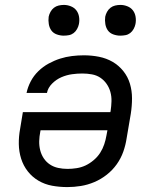

<svg xmlns="http://www.w3.org/2000/svg" viewBox="-20 -753 640 781"><path d="M254 8Q222 8 192 2.5Q162 -3 136.5 -18Q111 -33 93 -56Q75 -79 66 -107.5Q57 -136 56.5 -167Q56 -198 62 -230L73 -297H429L430 -302Q433 -322 433.5 -341.5Q434 -361 429 -379Q424 -397 413.5 -412Q403 -427 388 -437Q373 -447 354 -450.5Q335 -454 315 -454Q294 -454 272.5 -451Q251 -448 230 -439Q209 -430 192 -413Q175 -396 171 -375H88Q93 -399 105 -422Q117 -445 136 -463.5Q155 -482 178 -494.5Q201 -507 224.5 -514.5Q248 -522 272.5 -525Q297 -528 321 -528Q353 -528 383 -522Q413 -516 438 -501.5Q463 -487 481.5 -464Q500 -441 508.5 -412.5Q517 -384 517 -353Q517 -322 512 -290L495 -190Q491 -163 481.5 -136Q472 -109 455 -85Q438 -61 414.5 -42.5Q391 -24 364 -12.5Q337 -1 309 3.5Q281 8 254 8ZM255 -66Q273 -66 292 -69Q311 -72 328 -80Q345 -88 361 -101.5Q377 -115 387.5 -131.5Q398 -148 404 -166Q410 -184 413 -202L417 -223H145L144 -218Q140 -198 139.5 -179Q139 -160 143.5 -142Q148 -124 158 -109Q168 -94 183 -84Q198 -74 216.5 -70Q235 -66 255 -66ZM469 -608Q455 -608 441 -613Q427 -618 419 -629Q411 -640 408.5 -655Q406 -670 408 -685Q410 -695 415.5 -705Q421 -715 429.5 -721.5Q438 -728 448.5 -730.5Q459 -733 470 -733Q484 -733 498 -727.5Q512 -722 520.5 -711Q529 -700 531.5 -685Q534 -670 531 -655Q529 -645 523.5 -635Q518 -625 509.5 -618.5Q501 -612 490.5 -610Q480 -608 469 -608ZM239 -608Q225 -608 211 -613Q197 -618 189 -629Q181 -640 178.5 -655Q176 -670 178 -685Q180 -695 185.5 -705Q191 -715 199.5 -721.5Q208 -728 218.5 -730.5Q229 -733 240 -733Q254 -733 268 -727.5Q282 -722 290.5 -711Q299 -700 301.5 -685Q304 -670 301 -655Q299 -645 293.5 -635Q288 -625 279.5 -618.5Q271 -612 260.5 -610Q250 -608 239 -608Z"/></svg>

Font: Iosevka Aile Oblique
Style: Regular
Weight: 400
Italic angle: -9°
Designer: Belleve Invis
Foundry: Belleve Invis
Version: Version 31.1.0; ttfautohint (v1.8.4)